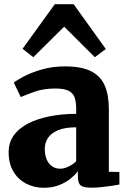

<svg xmlns="http://www.w3.org/2000/svg" viewBox="-20 -880 607 911"><path d="M187.5 11Q142 11 104 -8.8Q66 -28.5 43.5 -66.2Q21 -104 21 -157.5Q21 -203.5 45.2 -237.5Q69.5 -271.5 113.2 -294Q157 -316.5 215.2 -328Q273.5 -339.5 341.5 -340V-363Q341.5 -396.5 334 -417.8Q326.5 -439 305.2 -449.5Q284 -460 243.5 -460Q187 -460 144.8 -445Q102.5 -430 78.5 -419.5L45.5 -488Q58.5 -499 93 -517.2Q127.5 -535.5 177.8 -550.2Q228 -565 288.5 -565Q366.5 -565 411.8 -542.2Q457 -519.5 476.8 -474.5Q496.5 -429.5 496.5 -361.5V-65L546.5 -64V-4.5Q535 -2 512 1.5Q489 5 462.2 7.8Q435.5 10.5 414 10.5Q375.5 10.5 362.5 -0.5Q349.5 -11.5 349.5 -43V-67.5Q337.5 -51 314.8 -32.5Q292 -14 260 -1.5Q228 11 187.5 11ZM266 -79.5Q284 -79.5 305.5 -89.8Q327 -100 341.5 -115V-276Q287.5 -276 254.5 -261.8Q221.5 -247.5 207 -224.5Q192.5 -201.5 192.5 -174.5Q192.5 -144.5 201.5 -123.5Q210.5 -102.5 227 -91Q243.5 -79.5 266 -79.5ZM138 -608.5 87 -648.5 240 -860H329.5L482 -647.5L430 -608.5L284.5 -753.5Z"/></svg>

Font: Merriweather 28pt Black
Style: Regular
Weight: 900
Version: Version 2.100